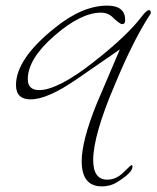

<svg xmlns="http://www.w3.org/2000/svg" viewBox="-20 -560 558 684"><path d="M343 104Q271 104 271 14Q271 -21 284 -71.5Q297 -122 323 -187L407 -384L252 -277Q149 -206 89 -206Q37 -206 37 -257Q37 -349 172 -458Q272 -540 362 -540Q426 -540 426 -488Q426 -474 415 -474Q408 -474 386 -494Q367 -515 340 -515Q268 -515 173 -432Q79 -350 79 -278Q79 -239 120 -239Q152 -239 201 -264Q250 -289 316 -341Q433 -433 484 -500Q502 -524 511 -524Q518 -524 517 -512Q486 -465 454 -401.5Q422 -338 389 -258Q350 -167 331 -100Q312 -33 312 10Q312 80 362 80Q394 80 420 54Q446 28 449 28Q452 28 452 34Q452 55 397 89Q384 97 370.5 100.5Q357 104 343 104Z"/></svg>

Font: Shalimar
Style: Regular
Weight: 400
Designer: Robert E. Leuschke
Foundry: Robert E. Leuschke
Version: Version 1.010; ttfautohint (v1.8.3)